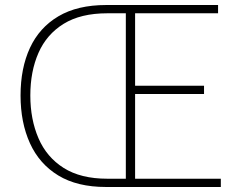

<svg xmlns="http://www.w3.org/2000/svg" viewBox="-20 -746 953 766"><path d="M403 0Q288 0 212.5 -46Q137 -92 99.5 -174.5Q62 -257 62 -365Q62 -474 99.5 -555Q137 -636 213 -681Q289 -726 404 -726H850V-693H519V-404H794V-371H519V-33H861V0ZM408 -33H482V-693H408Q302 -693 234 -651Q166 -609 133.5 -535Q101 -461 101 -365Q101 -270 133.5 -194.5Q166 -119 234 -76Q302 -33 408 -33Z"/></svg>

Font: Noto Sans HK Thin
Style: Regular
Weight: 100
Designer: Ryoko NISHIZUKA 西塚涼子 (kana, bopomofo & ideographs); Paul D. Hunt (Latin, Greek & Cyrillic); Sandoll Communications 산돌커뮤니
Foundry: Adobe
Version: Version 2.004-H2;hotconv 1.0.118;makeotfexe 2.5.65603